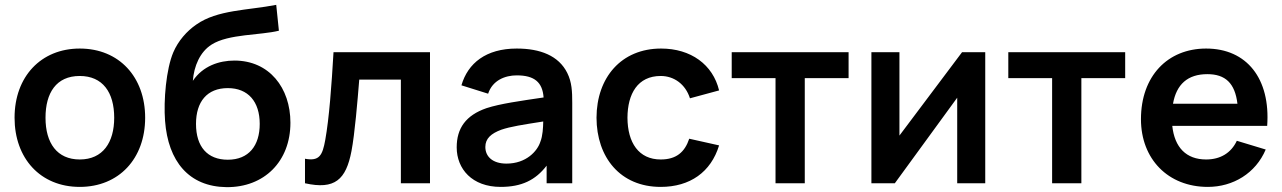

<svg xmlns="http://www.w3.org/2000/svg" viewBox="-20 -755 5282 791"><path d="M308.5 15C470 15 578 -101.5 578 -270C578 -437 471.5 -555 308.5 -555C149 -555 40 -439.5 40 -270C40 -103 146 15 308.5 15ZM308.5 -98C215.5 -98 167.5 -165 167.5 -270C167.5 -372 211.5 -442 308.5 -442C403 -442 450.5 -374.5 450.5 -270C450.5 -168.5 404 -98 308.5 -98Z M913 16C1068.5 17.5 1176.5 -90 1176.5 -249.5C1176.5 -393 1089.5 -505.5 946 -505.5C882.5 -505.5 815.5 -483 774.5 -422C779 -482.5 804 -541.5 852 -571.5C921 -615.5 1054 -609.5 1129 -628.5L1118 -735C999.5 -712 876 -715 789 -654C749.5 -627 714 -586.5 694 -539.5C664.5 -470 653.5 -342 660 -257C672.5 -90.5 758 14 913 16ZM918.5 -97C834.5 -97 787.5 -150.5 787.5 -244.5C787.5 -336 833 -392 918.5 -392C1002.5 -392 1050 -336 1050 -244.5C1050 -155 1005 -97 918.5 -97Z M1236.5 0C1359.5 27.5 1405.5 -15 1428 -132.5C1441.5 -202.5 1453 -339.5 1460 -427H1631.5V0H1751.5V-540H1354C1346 -402 1336 -267.5 1320 -178.5C1308.5 -115 1296 -90 1236.5 -101Z M2317 -454.5C2281.5 -526 2205 -555 2109 -555C1982 -555 1907.5 -494.5 1881 -403.5L1991 -369C2009 -424 2060.5 -444.5 2109 -444.5C2182.5 -444.5 2215 -415.5 2219.5 -353.5C2125 -339.5 2041.5 -328 1984.5 -309.5C1899 -280 1861.5 -226.5 1861.5 -148C1861.5 -59 1925 15 2042.5 15C2128.5 15 2186 -12.5 2232 -72.5V0H2337.5V-331.5C2337.5 -378 2336 -416.5 2317 -454.5ZM2206 -170.5C2194 -133 2148.5 -81 2066.5 -81C2009.5 -81 1979.5 -110 1979.5 -149.5C1979.5 -184.5 2003.5 -205 2045 -220.5C2083 -233.5 2132 -241 2218 -254.5C2217.5 -229.5 2216 -195 2206 -170.5Z M2702 15C2822.5 15 2909 -46 2942.5 -156L2819.5 -183.5C2801 -128 2766 -98 2702 -98C2611.5 -98 2565.5 -167 2565 -270C2565.5 -369 2607.5 -442 2702 -442C2757 -442 2804 -408 2822.5 -350L2942.5 -382.5C2917 -489 2826 -555 2703.5 -555C2539.5 -555 2438 -435.5 2437.5 -270C2438 -107 2535 15 2702 15Z M3295.5 0V-433H3476V-540H2994.5V-433H3175V0Z M3943.5 -540 3685.5 -196.5V-540H3570V0H3666.5L3923.5 -352.5V0H4039V-540Z M4435 0V-433H4615.5V-540H4134V-433H4314.5V0Z M5200.5 -236.5C5214.5 -431 5116.5 -555 4949 -555C4790 -555 4680.5 -441 4680.5 -264C4680.5 -100 4792 15 4956 15C5060 15 5153 -41 5194.5 -139L5075.5 -175C5052 -125 5008 -98 4949 -98C4867 -98 4819 -147.5 4809.5 -236.5ZM4954 -449.5C5028.5 -449.5 5068 -412 5078 -327.5H4812.5C4826.5 -407.5 4873 -449.5 4954 -449.5Z"/></svg>

Font: Hauora
Style: Bold
Weight: 700
Designer: Wayne Shih
Foundry: WCYS
Version: Version 1.001;hotconv 1.0.109;makeotfexe 2.5.65596